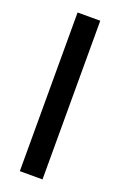

<svg xmlns="http://www.w3.org/2000/svg" viewBox="-109 -633 364 583"><g transform="rotate(20 73.0 -341.5)"><path d="M36.6 -598.1H109.9V-85.4H36.6Z"/></g></svg>

Font: BabelStone Khitan Seals
Style: Regular
Weight: 400
Designer: Andrew West
Foundry: BabelStone
Version: Version 1.004